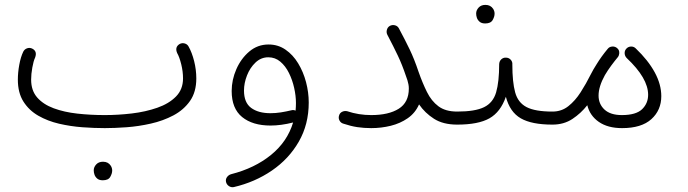

<svg xmlns="http://www.w3.org/2000/svg" viewBox="-20 -513 2860 798"><path d="M54.2 -182.1Q54.2 -211.4 60.1 -243.7Q65.9 -275.9 76.7 -298.3Q82 -308.6 92.8 -312.3Q103.5 -315.9 113.8 -311Q135.7 -300.3 126 -273.9Q119.1 -259.3 114.3 -232.2Q109.4 -205.1 109.4 -182.1Q109.4 -136.7 134.5 -107.9Q159.7 -79.1 203.1 -63Q246.6 -46.9 301.5 -40.8Q356.4 -34.7 415.5 -34.7Q471.2 -34.7 528.3 -41.5Q585.4 -48.3 633.8 -65.2Q682.1 -82 711.4 -111.8Q740.7 -141.6 740.7 -187Q740.7 -215.8 733.2 -246.1Q725.6 -276.4 716.3 -292.5Q705.6 -317.4 726.6 -330.1Q736.3 -335.4 747.3 -332.5Q758.3 -329.6 763.7 -319.8Q777.8 -294.9 786.9 -259Q795.9 -223.1 795.9 -187Q795.9 -130.9 769.8 -93.5Q743.7 -56.2 700.7 -33.4Q657.7 -10.7 606.9 0.7Q556.2 12.2 505.9 15.9Q455.6 19.5 415.5 19.5Q372.1 19.5 322.5 15.9Q272.9 12.2 225.6 1.2Q178.2 -9.8 139.4 -32Q100.6 -54.2 77.4 -90.8Q54.2 -127.4 54.2 -182.1ZM369.6 194.8Q369.6 181.6 379.9 170.4Q390.1 159.2 408.2 159.2Q429.7 159.2 440.4 175.8Q446.3 185.1 446.3 195.8Q446.3 208 438.2 222.2Q430.2 236.3 407.2 236.3Q392.1 236.3 383.8 229Q375.5 221.7 372.6 212.4Q369.6 204.1 369.6 194.8Z M1096.2 -328.1Q1135.7 -328.1 1166.7 -306.6Q1197.8 -285.2 1219.2 -249.8Q1240.7 -214.4 1252 -171.6Q1263.2 -128.9 1263.2 -86.9Q1263.2 3.9 1221.9 75.7Q1180.7 147.5 1110.1 195.8Q1039.6 244.1 951.7 264.6Q940.4 266.6 931.2 260.3Q921.9 253.9 919.4 243.2Q917 231.9 923.6 222.9Q930.2 213.9 940.9 210.9Q1038.6 186 1106.4 130.9Q1174.3 75.7 1198.2 -3.9Q1147.9 8.8 1104.5 8.8Q1029.8 8.8 986.3 -26.6Q942.9 -62 942.9 -134.8Q942.9 -181.2 962.4 -225.6Q981.9 -270 1016.4 -299.1Q1050.8 -328.1 1096.2 -328.1ZM994.1 -136.7Q994.1 -86.4 1023.9 -64.5Q1053.7 -42.5 1104 -42.5Q1125.5 -42.5 1147.2 -45.9Q1168.9 -49.3 1191.4 -54.7Q1199.7 -57.1 1208.5 -53.2Q1210 -68.8 1210 -85Q1210 -114.7 1202.6 -147.7Q1195.3 -180.7 1180.9 -209.7Q1166.5 -238.8 1145 -256.8Q1123.5 -274.9 1095.2 -274.9Q1064.9 -274.9 1042 -253.2Q1019 -231.4 1006.6 -199.5Q994.1 -167.5 994.1 -136.7Z M1389.2 -32.7Q1392.1 -43.5 1401.9 -48.3Q1411.6 -53.2 1422.9 -50.8Q1470.7 -34.7 1522.9 -34.7Q1595.2 -34.7 1637.2 -61Q1679.2 -87.4 1679.2 -145Q1679.2 -154.3 1677.5 -162.8Q1675.8 -171.4 1673.3 -179.7Q1670.9 -187 1667.5 -196.3Q1651.4 -244.1 1633.8 -281.2Q1616.2 -318.4 1590.3 -367.7Q1585 -377.4 1587.9 -388.7Q1590.8 -399.9 1600.1 -405.3Q1609.9 -410.6 1621.1 -408Q1632.3 -405.3 1637.7 -395.5Q1664.1 -346.2 1682.9 -307.1Q1701.7 -268.1 1719.7 -214.4Q1735.8 -168.5 1754.4 -130.9Q1772.9 -93.3 1802.2 -71.3Q1831.5 -49.3 1879.9 -49.3H1880.4Q1891.6 -49.3 1899.4 -41.3Q1907.2 -33.2 1907.2 -22Q1907.2 -10.7 1899.4 -2.9Q1891.6 4.9 1880.4 4.9H1879.9Q1821.8 4.9 1783.9 -19.3Q1746.1 -43.5 1721.7 -79.1Q1706.1 -43.5 1674.8 -21.7Q1643.6 0 1604 9.8Q1564.5 19.5 1522.9 19.5Q1492.7 19.5 1465.1 15.4Q1437.5 11.2 1407.2 1Q1396.5 -2 1391.1 -12Q1385.7 -22 1389.2 -32.7Z M1853 -22Q1853 -33.2 1861.1 -41.3Q1869.1 -49.3 1880.4 -49.3Q1954.6 -49.3 1991.9 -67.6Q2029.3 -85.9 2042 -129.2Q2054.7 -172.4 2054.7 -247.1Q2055.7 -259.8 2064.2 -267.1Q2072.8 -274.4 2084 -273.4Q2095.2 -272.9 2102.8 -264.6Q2110.4 -256.3 2109.4 -245.1Q2109.4 -171.9 2121.1 -129.2Q2132.8 -86.4 2168.5 -67.9Q2204.1 -49.3 2275.9 -49.3H2276.4Q2287.6 -49.3 2295.4 -41.3Q2303.2 -33.2 2303.2 -22Q2303.2 -10.7 2295.4 -2.9Q2287.6 4.9 2276.4 4.9H2275.9Q2189.9 4.9 2144.5 -21.2Q2099.1 -47.4 2082.5 -110.8Q2060.5 -47.4 2014.2 -21.2Q1967.8 4.9 1880.4 4.9Q1869.1 4.9 1861.1 -2.9Q1853 -10.7 1853 -22ZM1959 -457Q1959 -470.2 1969.2 -481.4Q1979.5 -492.7 1997.6 -492.7Q2019 -492.7 2029.8 -476.1Q2035.6 -466.8 2035.6 -456.1Q2035.6 -443.8 2027.6 -429.7Q2019.5 -415.5 1996.6 -415.5Q1981.4 -415.5 1973.1 -422.9Q1964.8 -430.2 1961.9 -439.5Q1959 -447.8 1959 -457Z M2249.5 -22Q2249.5 -33.2 2257.3 -41.3Q2265.1 -49.3 2276.4 -49.3Q2314 -49.3 2342.3 -71.8Q2370.6 -94.2 2393.3 -129.6Q2416 -165 2435.5 -204.1Q2445.8 -224.6 2460 -246.6Q2479 -277.8 2505.9 -310.1Q2512.7 -318.8 2524.7 -319.6Q2536.6 -320.3 2544.9 -313Q2555.2 -304.7 2553.7 -291Q2553.7 -291 2553.7 -290Q2553.7 -290 2553.7 -290Q2552.7 -281.2 2547.4 -274.9Q2535.2 -260.3 2520.5 -240.5Q2505.9 -220.7 2494.1 -200.7Q2467.8 -153.3 2467.8 -115.7Q2467.8 -80.6 2492.4 -57.6Q2517.1 -34.7 2564.5 -34.7Q2623.5 -34.7 2648.7 -59.1Q2673.8 -83.5 2673.8 -119.1Q2673.8 -188 2584.5 -272Q2576.7 -280.3 2576.2 -291.5Q2575.7 -302.7 2583.5 -311Q2591.3 -319.3 2602.8 -319.6Q2614.3 -319.8 2622.1 -312Q2673.8 -262.7 2701.2 -212.4Q2728.5 -162.1 2728.5 -113.3Q2728.5 -55.2 2687.3 -17.8Q2646 19.5 2565.4 19.5Q2506.3 19.5 2469 -6.3Q2431.6 -32.2 2420.9 -75.7Q2394.5 -42 2359.1 -18.6Q2323.7 4.9 2276.4 4.9Q2265.1 4.9 2257.3 -2.9Q2249.5 -10.7 2249.5 -22Z"/></svg>

Font: Mikhak-DS1-FD Light
Style: Regular
Weight: 300
Designer: Amin Abedi
Version: Version 3.2